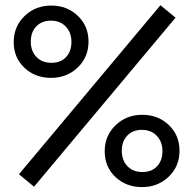

<svg xmlns="http://www.w3.org/2000/svg" viewBox="-20 -723 757 752"><path d="M537.1 -49.3Q573.2 -48.8 594.7 -71.3Q616.2 -93.8 616.2 -130.9Q616.2 -168 594.2 -190.9Q572.3 -214.4 536.1 -214.4Q500 -214.4 478.5 -191.9Q457 -169.4 457 -132.3Q457 -95.2 479 -72.3Q501 -49.3 537.1 -49.3ZM432.1 -29.8Q390.1 -69.3 390.1 -130.4Q390.1 -191.4 432.6 -232.4Q475.1 -273.4 537.1 -273.4Q599.1 -273.4 641.1 -233.4Q683.1 -193.4 683.1 -132.3Q683.1 -71.3 640.6 -30.8Q598.1 9.8 536.1 9.8Q474.1 9.8 432.1 -29.8ZM180.7 -477.1Q216.8 -476.6 238.3 -499Q259.8 -521.5 259.8 -558.6Q259.8 -595.7 237.8 -618.7Q215.8 -642.1 179.7 -642.1Q143.6 -642.1 122.1 -619.6Q100.6 -597.2 100.6 -560.1Q100.6 -522.9 122.6 -500Q144.5 -477.1 180.7 -477.1ZM284.2 -458.5Q241.7 -418 179.7 -418Q117.7 -418 75.7 -457.5Q33.7 -497.1 33.7 -558.1Q33.7 -619.1 76.2 -660.2Q118.7 -701.2 180.7 -701.2Q242.7 -701.2 284.7 -661.1Q326.7 -621.1 326.7 -560.1Q326.7 -499 284.2 -458.5ZM54.2 -40.5 608.4 -702.6 667.5 -653.8 113.3 8.3Z"/></svg>

Font: Spinnaker
Style: Regular
Weight: 400
Designer: Elena Albertoni
Foundry: Elena Albertoni
Version: Version 1.001